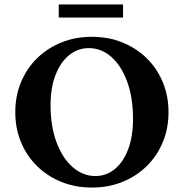

<svg xmlns="http://www.w3.org/2000/svg" viewBox="-20 -836 829 866"><path d="M394 10Q320 10 257 -15.5Q194 -41 147.5 -86.5Q101 -132 75 -194Q49 -256 49 -330Q49 -404 75 -466Q101 -528 147.5 -573.5Q194 -619 257 -644.5Q320 -670 394 -670Q469 -670 532 -644.5Q595 -619 641.5 -573.5Q688 -528 714 -466Q740 -404 740 -330Q740 -256 714 -194Q688 -132 641.5 -86.5Q595 -41 532 -15.5Q469 10 394 10ZM410 -42Q460 -42 498.5 -74Q537 -106 558.5 -164Q580 -222 580 -300Q580 -396 553.5 -468Q527 -540 482 -579.5Q437 -619 381 -619Q331 -619 292 -587.5Q253 -556 230.5 -498Q208 -440 208 -362Q208 -266 235 -194Q262 -122 308 -82Q354 -42 410 -42ZM245 -757V-816H535V-757Z"/></svg>

Font: Spectral SC
Style: Bold
Weight: 700
Designer: Jean-Baptiste Levee
Foundry: Production Type
Version: Version 2.001